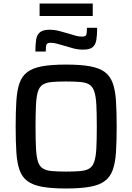

<svg xmlns="http://www.w3.org/2000/svg" viewBox="-20 -1063 752 1091"><path d="M355 8Q273 8 220 -1.5Q167 -11 136 -34Q105 -57 91 -97Q77 -137 73 -197.5Q69 -258 69 -344Q69 -430 73 -490.5Q77 -551 91 -591Q105 -631 136 -654Q167 -677 220 -686.5Q273 -696 355 -696Q437 -696 490.5 -686.5Q544 -677 575 -654Q606 -631 620.5 -591Q635 -551 639 -490.5Q643 -430 643 -344Q643 -258 639 -197.5Q635 -137 620.5 -97Q606 -57 575 -34Q544 -11 490.5 -1.5Q437 8 355 8ZM355 -88Q405 -88 437.5 -91Q470 -94 488.5 -106Q507 -118 516 -145.5Q525 -173 527.5 -220.5Q530 -268 530 -344Q530 -420 527.5 -467.5Q525 -515 516 -542.5Q507 -570 488.5 -582Q470 -594 437.5 -597Q405 -600 355 -600Q306 -600 274 -597Q242 -594 223 -582Q204 -570 195.5 -542.5Q187 -515 184.5 -467.5Q182 -420 182 -344Q182 -268 184.5 -220.5Q187 -173 195.5 -145.5Q204 -118 223 -106Q242 -94 274 -91Q306 -88 355 -88ZM181 -770Q181 -811 185.5 -838.5Q190 -866 207.5 -880Q225 -894 261 -894Q289 -894 316.5 -887Q344 -880 370 -872Q390 -866 408.5 -860.5Q427 -855 445 -855Q467 -855 470.5 -865.5Q474 -876 474 -905H532Q532 -864 527.5 -836.5Q523 -809 506.5 -795Q490 -781 453 -781Q423 -781 397 -788Q371 -795 345 -803Q324 -809 304.5 -814.5Q285 -820 269 -820Q248 -820 244 -809.5Q240 -799 240 -770ZM205 -972V-1043H507V-972Z"/></svg>

Font: Saira Thin Medium
Style: Regular
Weight: 500
Version: Version 1.101